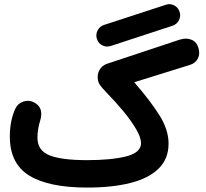

<svg xmlns="http://www.w3.org/2000/svg" viewBox="-20 -828 970 906"><path d="M437 -645Q430.7 -666 440.9 -685.1Q451.2 -704.1 471.2 -710.4L763.2 -805.7Q783.2 -812.5 802.2 -802.5Q821.3 -792.5 827.6 -771.5Q834 -751 824.2 -732.2Q814.5 -713.4 793.9 -706.5L502 -610.8Q481.4 -604.5 462.4 -614.3Q443.4 -624 437 -645ZM26.4 -183.6Q26.4 -259.3 52.7 -315.9Q64.5 -340.3 90.3 -348.9Q116.2 -357.4 140.1 -345.2Q188.5 -320.8 169.4 -257.8Q163.6 -241.2 160.2 -219Q156.7 -196.8 156.7 -178.2Q156.7 -117.7 213.6 -95Q270.5 -72.3 390.6 -72.3Q505.9 -72.3 575.7 -90.1Q645.5 -107.9 645.5 -152.8Q645.5 -178.7 622.8 -217.8Q600.1 -256.8 562.5 -302.5Q524.9 -348.1 480 -394Q460.4 -414.1 450.7 -428.5Q440.9 -442.9 440.9 -465.3Q440.9 -486.8 453.6 -504.2Q466.3 -521.5 488.8 -528.3L827.1 -640.6Q858.9 -650.9 883.8 -640.4Q908.7 -629.9 916.5 -601.6Q924.8 -572.3 913.1 -550.8Q901.4 -529.3 875.5 -521.5L613.3 -439.9Q692.4 -349.1 733.9 -281.7Q775.4 -214.4 775.4 -150.4Q775.4 -78.6 728.8 -32.7Q682.1 13.2 595.9 35.2Q509.8 57.1 391.6 57.1Q210.4 57.1 118.4 0.7Q26.4 -55.7 26.4 -183.6Z"/></svg>

Font: Mikhak-DS1-FD Bold
Style: Bold
Weight: 700
Designer: Amin Abedi
Version: Version 3.2